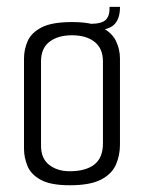

<svg xmlns="http://www.w3.org/2000/svg" viewBox="-20 -540 423 564"><path d="M184.8 4.2Q128.7 4.2 99.7 -11.8Q70.6 -27.8 60.6 -52.8Q50.5 -77.8 50.5 -103.1V-367.9Q50.5 -394.2 61 -418.7Q71.4 -443.2 101.6 -459.2Q131.8 -475.2 191.7 -475.2Q248.5 -475.2 278.8 -459.5Q309.2 -443.7 320.8 -419.3Q332.4 -394.8 332.4 -368.4V-114.9Q332.4 -83.3 320.4 -56.1Q308.4 -28.8 276.5 -12.3Q244.7 4.2 184.8 4.2ZM184.5 -37Q231.8 -37 257.1 -56.7Q282.4 -76.4 282.4 -119.2V-359.6Q282.4 -397.6 257.8 -417Q233.3 -436.4 191.5 -436.4Q150.4 -436.4 125.5 -417.4Q100.5 -398.4 100.5 -359.6V-112.3Q100.5 -74.1 124.7 -55.5Q148.8 -37 184.5 -37ZM248.8 -449.9 245.6 -470Q278.8 -470 290.8 -481.9Q302.8 -493.8 301.8 -519.8H332.5Q332.5 -482.8 313.8 -466.3Q295.1 -449.9 248.8 -449.9Z"/></svg>

Font: Smooch Sans Thin
Style: Regular
Weight: 100
Designer: Robert E. Leuschke
Foundry: Robert E. Leuschke
Version: Version 1.010